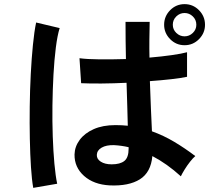

<svg xmlns="http://www.w3.org/2000/svg" viewBox="-20 -880 1040 930"><path d="M512 18Q434 14 387 -28Q340 -70 341 -132Q342 -170 366 -202.5Q390 -235 434 -254.5Q478 -274 539 -274Q571 -274 599 -271Q598 -312 596.5 -365Q595 -418 593 -479Q531 -476 472.5 -475.5Q414 -475 373 -477L365 -598Q402 -593 462.5 -592.5Q523 -592 590 -594Q589 -637 588.5 -682.5Q588 -728 588 -774H705Q704 -732 703.5 -688.5Q703 -645 704 -601Q763 -606 812 -613Q861 -620 886 -627V-508Q858 -502 810 -496.5Q762 -491 706 -487Q708 -417 711 -354.5Q714 -292 716 -244Q772 -224 824 -193Q876 -162 926 -124Q915 -115 900.5 -96.5Q886 -78 874 -58.5Q862 -39 856 -26Q789 -87 718 -124Q711 -45 657.5 -11.5Q604 22 512 18ZM141 30Q134 -9 130 -70.5Q126 -132 124.5 -207.5Q123 -283 124 -363.5Q125 -444 129 -521Q133 -598 139.5 -663Q146 -728 155 -771L269 -744Q258 -709 250.5 -650Q243 -591 239 -518.5Q235 -446 234 -369Q233 -292 235.5 -219.5Q238 -147 243.5 -87Q249 -27 257 10ZM874 -661Q833 -661 804 -690.5Q775 -720 775 -760Q775 -801 804 -830.5Q833 -860 874 -860Q915 -860 944 -830.5Q973 -801 973 -760Q973 -720 944 -690.5Q915 -661 874 -661ZM521 -84Q562 -84 582.5 -100.5Q603 -117 603 -160V-167Q569 -175 532 -177Q495 -178 472.5 -165Q450 -152 449 -130Q448 -110 468 -97Q488 -84 521 -84ZM874 -704Q897 -704 914 -720.5Q931 -737 931 -760Q931 -784 914 -800.5Q897 -817 874 -817Q851 -817 834 -800.5Q817 -784 817 -760Q817 -737 834 -720.5Q851 -704 874 -704Z"/></svg>

Font: Zen Kaku Gothic New
Style: Bold
Weight: 700
Designer: Yoshimichi Ohira
Foundry: Positype
Version: Version 1.002